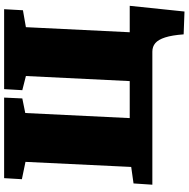

<svg xmlns="http://www.w3.org/2000/svg" viewBox="-12 -728 893 908"><g transform="rotate(-90 434.0 -274.5)"><path d="M329 -107H504L528 -598L461 -615L466 -701H844L839 -612L759 -598L735 -107H860L833 152L725 148Q721 93 710.5 60.5Q700 28 683.5 14Q667 0 643 0H14L20 -89L98 -100L122 -600L40 -617L45 -701H426L422 -615L353 -601Z"/></g></svg>

Font: Literata Black
Style: Italic
Weight: 900
Italic angle: -2°
Designer: Latin by Veronika Burian and Jose Scaglione. Greek by Irene Vlachou. Cyrillic by Vera Evstafieva
Foundry: TypeTogether
Version: Version 3.002